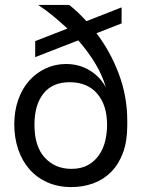

<svg xmlns="http://www.w3.org/2000/svg" viewBox="-20 -750 575 780"><path d="M270 10Q216 10 173 -9Q130 -28 100 -62Q70 -96 54 -143Q38 -190 38 -245Q38 -299 54 -344.5Q70 -390 98.5 -422Q127 -454 165.5 -472Q204 -490 248 -490Q302 -490 344.5 -464Q387 -438 410 -395Q397 -442 368 -490.5Q339 -539 298 -586L123 -518V-583L254 -634Q226 -660 196.5 -684.5Q167 -709 135 -730H261Q297 -702 331 -664L474 -720V-655L372 -615Q429 -540 463 -449Q497 -358 497 -260V-240Q497 -176 479.5 -129Q462 -82 431 -51Q400 -20 358.5 -5Q317 10 270 10ZM120 -243Q120 -155 162 -109.5Q204 -64 270 -64Q310 -64 337.5 -79.5Q365 -95 382.5 -120.5Q400 -146 407.5 -178Q415 -210 415 -243Q415 -323 375 -369.5Q335 -416 263 -416Q193 -416 156.5 -370Q120 -324 120 -243Z"/></svg>

Font: CyStack Display
Style: Regular
Weight: 400
Designer: Weizhong Zhang
Foundry: 本地遙控
Version: Version 1.000;Glyphs 3.1.2 (3151)